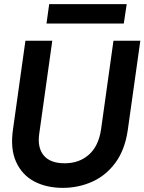

<svg xmlns="http://www.w3.org/2000/svg" viewBox="-20 -897 699 929"><path d="M284 12Q205 12 146 -19Q87 -50 58 -113.5Q29 -177 43 -272L103 -700H233L170 -251Q160 -183 191.5 -145Q223 -107 293 -107Q363 -107 410 -148.5Q457 -190 469 -271L529 -700H659L598 -266Q584 -171 538 -109Q492 -47 425.5 -17.5Q359 12 284 12ZM205 -783 218 -877H593L579 -783Z"/></svg>

Font: Host Grotesk
Style: Bold Italic
Weight: 700
Italic angle: -8°
Designer: Doğukan Karapınar
Foundry: Element Type
Version: Version 1.003; ttfautohint (v1.8.4.7-5d5b)